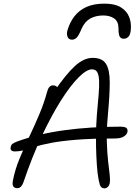

<svg xmlns="http://www.w3.org/2000/svg" viewBox="-20 -1026 753 1055"><path d="M554 9Q535 9 528.5 -11Q522 -31 516 -77Q512 -114 509.5 -167Q507 -220 507.5 -279Q508 -338 512 -392Q518 -458 522 -506Q526 -554 524.5 -584.5Q523 -615 514 -630Q505 -645 485 -645Q456 -645 411.5 -600.5Q367 -556 315 -474Q263 -392 209.5 -278Q156 -164 109 -25Q104 -10 95.5 -1Q87 8 75 8Q60 8 53 -2Q46 -12 52 -39Q63 -95 87 -153.5Q111 -212 140 -273Q169 -334 195.5 -396.5Q222 -459 239 -522Q243 -538 251 -547.5Q259 -557 271 -557Q283 -557 292 -549.5Q301 -542 306 -528L276 -521Q343 -619 392 -663.5Q441 -708 489 -708Q542 -708 562.5 -675Q583 -642 583 -573.5Q583 -505 573 -397Q565 -310 567 -247Q569 -184 574 -140.5Q579 -97 582.5 -68Q586 -39 583 -19Q580 -6 572 1.5Q564 9 554 9ZM60 -194Q47 -194 41.5 -201Q36 -208 39 -218Q40 -228 47.5 -234.5Q55 -241 73 -248Q190 -291 334.5 -310.5Q479 -330 640 -330Q667 -330 675 -322.5Q683 -315 680 -300Q677 -286 659.5 -275.5Q642 -265 611 -265Q483 -265 398 -258Q313 -251 259 -240.5Q205 -230 170.5 -219Q136 -208 111.5 -201Q87 -194 60 -194ZM554 -1006Q611 -1006 643.5 -986Q676 -966 689 -934.5Q702 -903 699 -866Q697 -836 686 -824.5Q675 -813 660 -813Q645 -813 638 -824.5Q631 -836 631 -871Q631 -908 607.5 -924.5Q584 -941 547 -941Q508 -941 477.5 -925Q447 -909 429 -870Q414 -833 402.5 -820.5Q391 -808 376 -808Q357 -808 351 -824Q345 -840 351 -861Q364 -904 389 -936.5Q414 -969 454.5 -987.5Q495 -1006 554 -1006Z"/></svg>

Font: Shantell Sans Light
Style: Italic
Weight: 300
Italic angle: -11°
Designer: Stephen Nixon, Anya Danilova, Shantell Martin
Foundry: Arrow Type
Version: Version 1.008;[ac192a2d6]